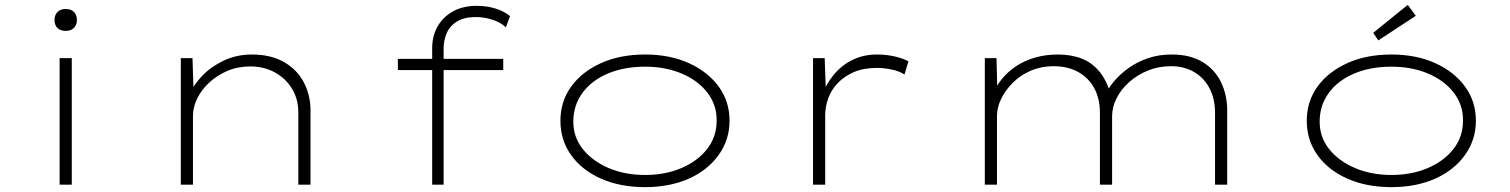

<svg xmlns="http://www.w3.org/2000/svg" viewBox="-20 -759 6207 789"><path d="M225 0V-520H275V0ZM250 -632Q228 -632 216 -644Q204 -656 204 -677Q204 -697 216 -709.5Q228 -722 250 -722Q272 -722 284 -710Q296 -698 296 -677Q296 -657 284 -644.5Q272 -632 250 -632Z M723 0V-520H771L776 -370L760 -373Q776 -411 811.5 -448Q847 -485 899.5 -510Q952 -535 1015 -535Q1093 -535 1147 -504Q1201 -473 1228.5 -420.5Q1256 -368 1256 -305V0H1206V-295Q1206 -352 1180 -394.5Q1154 -437 1109.5 -461.5Q1065 -486 1008 -486Q957 -486 914 -467.5Q871 -449 839 -419Q807 -389 790 -353.5Q773 -318 773 -283V0H749Q743 0 737.5 0Q732 0 723 0Z M1756 0V-561Q1756 -611 1778 -650Q1800 -689 1841 -712Q1882 -735 1939 -735Q1982 -735 2017.5 -723.5Q2053 -712 2076 -693L2059 -647Q2036 -668 2002 -678.5Q1968 -689 1937 -689Q1888 -689 1858.5 -671Q1829 -653 1816 -623.5Q1803 -594 1803 -560V0H1784Q1777 0 1771 0Q1765 0 1756 0ZM1615 -471V-517H2048V-471Z M2631 10Q2528 10 2449.5 -25Q2371 -60 2327 -121.5Q2283 -183 2283 -263Q2283 -342 2327 -403Q2371 -464 2449.5 -499.5Q2528 -535 2631 -535Q2733 -535 2811 -499.5Q2889 -464 2933.5 -403Q2978 -342 2978 -263Q2978 -185 2933.5 -122.5Q2889 -60 2811 -25Q2733 10 2631 10ZM2631 -40Q2714 -40 2780.5 -68.5Q2847 -97 2886 -147Q2925 -197 2925 -263Q2926 -327 2887.5 -377.5Q2849 -428 2782 -456.5Q2715 -485 2631 -485Q2545 -485 2478.5 -457Q2412 -429 2374.5 -378.5Q2337 -328 2336 -263Q2335 -197 2374 -147.5Q2413 -98 2480 -69Q2547 -40 2631 -40Z M3321 0V-520H3369L3374 -378L3357 -364Q3375 -415 3407.5 -453.5Q3440 -492 3484.5 -513.5Q3529 -535 3584 -535Q3621 -535 3655 -527.5Q3689 -520 3713 -507L3697 -453Q3673 -468 3641 -474Q3609 -480 3584 -480Q3529 -480 3489.5 -463Q3450 -446 3423 -418Q3396 -390 3383.5 -355Q3371 -320 3371 -284V0Z M4027 0V-520H4075L4079 -361L4060 -371Q4072 -403 4096 -433Q4120 -463 4154 -486Q4188 -509 4232 -522Q4276 -535 4328 -535Q4383 -535 4427 -517.5Q4471 -500 4502.5 -459Q4534 -418 4551 -347L4528 -366L4526 -376Q4538 -402 4562 -429.5Q4586 -457 4620 -481Q4654 -505 4698 -520Q4742 -535 4795 -535Q4871 -535 4922 -504Q4973 -473 4998 -420.5Q5023 -368 5023 -305V0H4973V-295Q4973 -352 4951 -395Q4929 -438 4888 -462.5Q4847 -487 4792 -487Q4741 -487 4697 -469Q4653 -451 4620 -421.5Q4587 -392 4568.5 -355.5Q4550 -319 4550 -281V0H4500V-295Q4500 -353 4477 -396Q4454 -439 4411 -463Q4368 -487 4309 -487Q4259 -487 4216 -468.5Q4173 -450 4142.5 -419.5Q4112 -389 4094.5 -353.5Q4077 -318 4077 -283V0Z M5698 10Q5595 10 5516.5 -25Q5438 -60 5394 -121.5Q5350 -183 5350 -263Q5350 -342 5394 -403Q5438 -464 5516.5 -499.5Q5595 -535 5698 -535Q5800 -535 5878 -499.5Q5956 -464 6000.5 -403Q6045 -342 6045 -263Q6045 -185 6000.5 -122.5Q5956 -60 5878 -25Q5800 10 5698 10ZM5698 -40Q5781 -40 5847.5 -68.5Q5914 -97 5953 -147Q5992 -197 5992 -263Q5993 -327 5954.5 -377.5Q5916 -428 5849 -456.5Q5782 -485 5698 -485Q5612 -485 5545.5 -457Q5479 -429 5441.5 -378.5Q5404 -328 5403 -263Q5402 -197 5441 -147.5Q5480 -98 5547 -69Q5614 -40 5698 -40ZM5644 -593 5623 -624 5765 -739 5798 -694Z"/></svg>

Font: Lexend Zetta ExtraLight
Style: Regular
Weight: 250
Version: Version 1.007